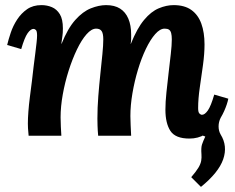

<svg xmlns="http://www.w3.org/2000/svg" viewBox="-20 -531 918 751"><path d="M766 200 728 162Q747 140 756 125Q765 110 767 97.5Q769 85 768 73Q766 47 770 34.5Q774 22 783 3L772 -1L773 -69L843 -70Q835 -54 835 -36.5Q835 -19 843 -5Q871 40 853 92Q835 144 766 200ZM721 11Q666 11 646.5 -19Q627 -49 627 -102Q627 -132 631 -169.5Q635 -207 639.5 -246Q644 -285 648 -319.5Q652 -354 652 -377Q652 -392 649.5 -401.5Q647 -411 641 -415Q635 -419 624 -419Q606 -419 587 -397.5Q568 -376 550.5 -339.5Q533 -303 519.5 -258Q506 -213 498 -166Q490 -119 490 -77Q490 -64 491 -41.5Q492 -19 493 0H364Q362 -21 361.5 -39.5Q361 -58 361 -67Q361 -110 364.5 -154.5Q368 -199 372.5 -241.5Q377 -284 380.5 -319Q384 -354 384 -377Q384 -400 377.5 -409.5Q371 -419 356 -419Q338 -419 318.5 -397Q299 -375 281 -337.5Q263 -300 248.5 -254.5Q234 -209 225.5 -161.5Q217 -114 217 -72Q217 -59 218 -35.5Q219 -12 220 0H92Q90 -21 89.5 -29.5Q89 -38 89 -48Q89 -68 91 -94.5Q93 -121 97 -152.5Q101 -184 105 -215Q108 -244 111.5 -271Q115 -298 118 -322Q121 -346 123 -364Q125 -382 125 -392Q125 -409 120.5 -413.5Q116 -418 111 -418Q100 -418 88 -401Q76 -384 63 -339L8 -355Q13 -376 22 -403Q31 -430 47 -454.5Q63 -479 86 -495Q109 -511 142 -511Q164 -511 183 -503Q202 -495 214 -475.5Q226 -456 226 -420Q226 -401 224 -389Q222 -377 220 -360H221Q245 -420 274.5 -453Q304 -486 335.5 -498.5Q367 -511 395 -511Q428 -511 449.5 -497.5Q471 -484 482 -458Q493 -432 493 -396Q493 -388 493 -379Q493 -370 491 -360H492Q516 -420 543.5 -453Q571 -486 601 -498.5Q631 -511 659 -511Q702 -511 728.5 -492Q755 -473 767.5 -438.5Q780 -404 780 -357Q780 -321 774 -277Q768 -233 761.5 -189Q755 -145 755 -108Q755 -92 760 -87Q765 -82 770 -82Q781 -82 793 -99Q805 -116 818 -161L873 -145Q869 -124 857 -97Q845 -70 826.5 -45.5Q808 -21 781.5 -5Q755 11 721 11Z"/></svg>

Font: Lora Italic
Style: Italic
Weight: 400
Italic angle: -3°
Designer: Olga Karpushina, Alexei Vanyashin (Cyrillic)
Foundry: Cyreal
Version: Version 2.210; ttfautohint (v1.8.1.43-b0c9)